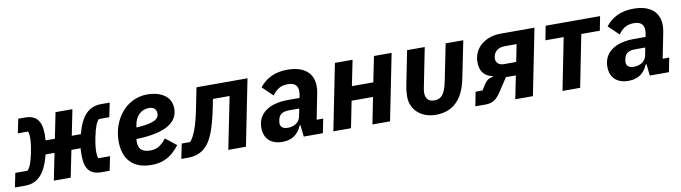

<svg xmlns="http://www.w3.org/2000/svg" viewBox="-42 -1013 5323 1501"><g transform="rotate(-10 2619.5 -262.5)"><path d="M-11 0H70C168 0 232 -61 270 -213H341L298 0H432L475 -213H548C546 -196 546 -177 546 -158C546 -46 587 0 678 0H741L764 -112H671C665 -124 663 -141 663 -162C663 -186 666 -224 677 -278C693 -358 710 -395 728 -413H811L834 -525H767C670 -525 607 -466 569 -321H497L538 -525H404L363 -321H289C290 -335 291 -350 291 -367C291 -479 250 -525 159 -525H108L85 -413H166C172 -401 174 -384 174 -363C174 -339 171 -301 160 -247C144 -167 127 -130 109 -112H12Z M1072 12C1162 12 1231 -20 1296 -106L1210 -174C1163 -115 1128 -101 1082 -101C1013 -101 989 -135 989 -185C989 -190 989 -196 991 -208C1226 -215 1323 -283 1323 -391C1323 -505 1214 -537 1135 -537C961 -537 850 -382 850 -214C850 -75 923 12 1072 12ZM1127 -430C1152 -430 1187 -422 1187 -377C1187 -335 1156 -306 1006 -297L1010 -320C1022 -388 1068 -430 1127 -430Z M1309 6H1356C1416 6 1463 -7 1505 -49C1548 -92 1584 -162 1624 -362L1634 -413H1766L1683 0H1823L1928 -525H1523L1490 -360C1462 -220 1434 -152 1400 -112H1333Z M2112 12C2182 12 2235 -18 2266 -92H2272L2282 0H2434L2456 -112H2404L2445 -319C2449 -339 2450 -357 2450 -370C2450 -476 2377 -537 2246 -537C2142 -537 2073 -498 2024 -436L2106 -357C2133 -394 2166 -425 2228 -425C2284 -425 2309 -401 2309 -355C2309 -346 2308 -337 2306 -325L2302 -303H2211C2058 -303 1967 -237 1967 -125C1967 -41 2018 12 2112 12ZM2172 -89C2137 -89 2113 -104 2113 -134C2113 -138 2113 -148 2117 -165C2126 -204 2153 -222 2205 -222H2285L2273 -160C2263 -111 2217 -89 2172 -89Z M2517 0H2657L2699 -211H2869L2827 0H2967L3072 -525H2932L2891 -323H2721L2762 -525H2622Z M3335 -525H3195L3140 -249C3134 -217 3132 -194 3132 -166C3132 -68 3207 12 3331 12C3464 12 3548 -69 3580 -225L3641 -525H3501L3442 -233C3420 -125 3387 -101 3336 -101C3292 -101 3268 -126 3268 -174C3268 -190 3271 -204 3278 -239Z M3644 0H3725C3778 0 3811 -19 3848 -75L3919 -183H3998L3961 0H4101L4206 -525H3938C3812 -525 3720 -448 3720 -337C3720 -261 3758 -221 3818 -209L3817 -203C3793 -201 3770 -188 3754 -164L3720 -112H3666ZM4046 -423 4019 -286H3920C3881 -286 3859 -310 3859 -339C3859 -346 3860 -353 3861 -358C3870 -400 3905 -423 3951 -423Z M4336 0H4476L4558 -413H4705L4727 -525H4295L4273 -413H4418Z M4859 12C4929 12 4982 -18 5013 -92H5019L5029 0H5181L5203 -112H5151L5192 -319C5196 -339 5197 -357 5197 -370C5197 -476 5124 -537 4993 -537C4889 -537 4820 -498 4771 -436L4853 -357C4880 -394 4913 -425 4975 -425C5031 -425 5056 -401 5056 -355C5056 -346 5055 -337 5053 -325L5049 -303H4958C4805 -303 4714 -237 4714 -125C4714 -41 4765 12 4859 12ZM4919 -89C4884 -89 4860 -104 4860 -134C4860 -138 4860 -148 4864 -165C4873 -204 4900 -222 4952 -222H5032L5020 -160C5010 -111 4964 -89 4919 -89Z"/></g></svg>

Font: Braiins Sans
Style: Bold Italic
Weight: 700
Italic angle: -11.31°
Designer: Mike Abbink, Paul van der Laan, Pieter van Rosmalen, Jiri Chlebus, Lubos Buracinsky
Foundry: Bold Monday, Sudetype
Version: Version 1.000;hotconv 1.0.109;makeotfexe 2.5.65596